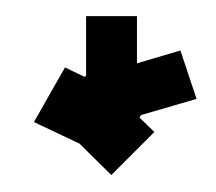

<svg xmlns="http://www.w3.org/2000/svg" viewBox="-20 -714 261 232"><path d="M114.5 -502.5 76 -540.5 21 -566.5 58.5 -632.5 82.5 -621Q83.5 -622 84 -623V-694.5H145.5V-637.5L198 -653L217.5 -594.5L150.5 -575L148.5 -572L166.5 -554.5Z"/></svg>

Font: Anybody ExtraBold
Style: Regular
Weight: 800
Designer: Tyler Finck
Foundry: Etcetera Type Company
Version: Version 1.010; ttfautohint (v1.8.3) -l 8 -r 50 -G 200 -x 14 